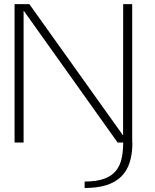

<svg xmlns="http://www.w3.org/2000/svg" viewBox="-20 -695 754 936"><path d="M392.5 221.5Q454.5 221.5 498.8 207.5Q543 193.5 571.2 165.5Q599.5 137.5 612.5 96Q625.5 54.5 625.5 0H580.5Q580.5 42 573 77Q565.5 112 545.5 137.2Q525.5 162.5 488.5 176.2Q451.5 190 392.5 190ZM51 0H95V-641H97L553.5 0H624.5V-675H580.5L580 -36H579L123 -675H51Z"/></svg>

Font: Anybody SemiExpanded ExtraLight
Style: Regular
Weight: 250
Width: 6
Version: Version 1.113;gftools[0.9.25]